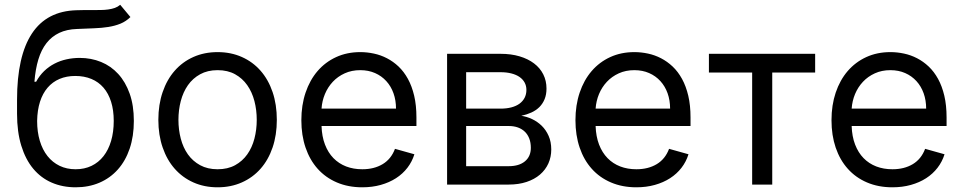

<svg xmlns="http://www.w3.org/2000/svg" viewBox="-20 -770 4020 801"><path d="M524.1 -698.9Q505.7 -680.8 482.6 -671.3Q459.5 -661.9 431.8 -657.5Q404.1 -653.1 371.6 -652Q339.1 -650.9 301.1 -649.1Q258.5 -647.7 227.1 -632.8Q195.7 -617.9 174 -590.2Q152.3 -562.5 140.1 -522.2Q127.8 -481.9 123.6 -429H130.7Q144.5 -454.5 164.1 -473.4Q183.6 -492.2 207.2 -504.4Q230.8 -516.7 257.6 -522.5Q284.4 -528.4 312.5 -528.4Q360.4 -528.4 401.6 -511.5Q442.8 -494.7 473.2 -461.5Q503.6 -428.3 521 -379.3Q538.4 -330.3 538.4 -265.6Q538.4 -201.3 521 -150Q503.6 -98.7 471.6 -62.9Q439.6 -27 394.9 -7.8Q350.1 11.4 295.5 11.4Q240.8 11.4 195.7 -8.2Q150.6 -27.7 118.4 -66.4Q86.3 -105.1 68.7 -162.5Q51.1 -219.8 51.1 -295.5V-353.7Q51.1 -535.9 113.1 -630Q175.1 -724.1 299.7 -727.3Q316.1 -728 331 -728Q345.9 -728 359.4 -728Q380.3 -728 398.3 -728.2Q416.2 -728.3 431.5 -730.5Q446.7 -732.6 459.2 -737Q471.6 -741.5 481.5 -750ZM295.5 -63.9Q332.4 -63.9 361.9 -78.1Q391.3 -92.3 411.9 -118.6Q432.5 -144.9 443.5 -182.2Q454.5 -219.5 454.5 -265.6Q454.5 -310.4 443.5 -345.3Q432.5 -380.3 411.8 -404.3Q391 -428.3 361.2 -440.7Q331.3 -453.1 294 -453.1Q257.5 -453.1 228.3 -440.7Q199.2 -428.3 178.6 -404.3Q158 -380.3 146.8 -345.3Q135.7 -310.4 134.9 -265.6Q134.9 -219.8 146.1 -182.5Q157.3 -145.2 178.1 -119Q198.9 -92.7 228.5 -78.3Q258.2 -63.9 295.5 -63.9Z M887.8 11.4Q832.4 11.4 786.9 -8.9Q741.5 -29.1 709 -65.9Q676.5 -102.6 658.6 -154.7Q640.6 -206.7 640.6 -269.9Q640.6 -333.8 658.6 -386Q676.5 -438.2 709 -475.1Q741.5 -512.1 786.9 -532.3Q832.4 -552.6 887.8 -552.6Q943.2 -552.6 988.8 -532.3Q1034.4 -512.1 1066.9 -475.1Q1099.4 -438.2 1117.2 -386Q1134.9 -333.8 1134.9 -269.9Q1134.9 -206.7 1117.2 -154.7Q1099.4 -102.6 1066.9 -65.9Q1034.4 -29.1 988.8 -8.9Q943.2 11.4 887.8 11.4ZM887.8 -63.9Q930 -63.9 960.8 -80.8Q991.5 -97.7 1011.5 -125.9Q1031.6 -154.1 1041.4 -191.6Q1051.1 -229 1051.1 -269.9Q1051.1 -311.1 1041.4 -348.5Q1031.6 -386 1011.5 -414.6Q991.5 -443.2 960.8 -460.2Q930 -477.3 887.8 -477.3Q845.9 -477.3 815 -460.2Q784.1 -443.2 764 -414.6Q744 -386 734.2 -348.5Q724.4 -311.1 724.4 -269.9Q724.4 -229 734.2 -191.6Q744 -154.1 764 -125.9Q784.1 -97.7 815 -80.8Q845.9 -63.9 887.8 -63.9Z M1491.5 11.4Q1432.5 11.4 1385.3 -8.9Q1338.1 -29.1 1305.2 -65.9Q1272.4 -102.6 1254.8 -154.1Q1237.2 -205.6 1237.2 -268.5Q1237.2 -331.3 1254.8 -383.5Q1272.4 -435.7 1304.7 -473.4Q1337 -511 1382.3 -531.8Q1427.6 -552.6 1483 -552.6Q1511.4 -552.6 1539.8 -546.5Q1568.2 -540.5 1594.3 -527Q1620.4 -513.5 1642.8 -492.4Q1665.1 -471.2 1681.8 -440.9Q1698.5 -410.5 1707.9 -370.6Q1717.3 -330.6 1717.3 -279.8V-244.3H1321.4Q1322.8 -200.6 1335.8 -166.9Q1348.7 -133.2 1371.1 -110.3Q1393.5 -87.4 1424 -75.6Q1454.5 -63.9 1491.5 -63.9Q1540.8 -63.9 1576.3 -85.2Q1611.9 -106.5 1627.8 -149.1L1708.8 -126.4Q1699.2 -95.5 1679.7 -70.1Q1660.2 -44.7 1632.1 -26.6Q1604 -8.5 1568.5 1.4Q1533 11.4 1491.5 11.4ZM1632.1 -316.8Q1632.1 -351.6 1621.6 -380.9Q1611.2 -410.2 1591.6 -431.6Q1572.1 -453.1 1544.6 -465.2Q1517 -477.3 1483 -477.3Q1447.1 -477.3 1418.1 -464.1Q1389.2 -451 1368.4 -428.8Q1347.7 -406.6 1335.6 -377.7Q1323.5 -348.7 1321.4 -316.8Z M1845.2 -545.5H2068.2Q2112.2 -545.5 2147.5 -535Q2182.9 -524.5 2207.9 -505.5Q2233 -486.5 2246.4 -459.9Q2259.9 -433.2 2259.9 -400.6Q2259.9 -375.7 2252.1 -356.5Q2244.3 -337.4 2230.5 -323.5Q2216.6 -309.7 2197.3 -300.8Q2177.9 -291.9 2154.8 -286.9Q2177.2 -283.7 2199.6 -273.3Q2221.9 -262.8 2239.9 -245.4Q2257.8 -228 2268.8 -203.1Q2279.8 -178.3 2279.8 -146.3Q2279.8 -115.1 2267.8 -88.2Q2255.7 -61.4 2232.8 -41.7Q2209.9 -22 2176.8 -11Q2143.8 0 2102.3 0H1845.2ZM2102.3 -76.7Q2145.6 -76.7 2170.1 -97.1Q2194.6 -117.5 2194.6 -153.4Q2194.6 -174.7 2188.2 -191.6Q2181.8 -208.5 2169.9 -220.2Q2158 -231.9 2141 -238.1Q2123.9 -244.3 2102.3 -244.3H1924.7V-76.7ZM2068.2 -316.8Q2093.4 -316.8 2113.5 -322.1Q2133.5 -327.4 2147.4 -337.5Q2161.2 -347.7 2168.7 -362.2Q2176.1 -376.8 2176.1 -394.9Q2176.1 -411.9 2168.7 -425.6Q2161.2 -439.3 2147.4 -448.9Q2133.5 -458.5 2113.5 -463.6Q2093.4 -468.8 2068.2 -468.8H1924.7V-316.8Z M2634.9 11.4Q2576 11.4 2528.8 -8.9Q2481.5 -29.1 2448.7 -65.9Q2415.8 -102.6 2398.3 -154.1Q2380.7 -205.6 2380.7 -268.5Q2380.7 -331.3 2398.3 -383.5Q2415.8 -435.7 2448.2 -473.4Q2480.5 -511 2525.7 -531.8Q2571 -552.6 2626.4 -552.6Q2654.8 -552.6 2683.2 -546.5Q2711.6 -540.5 2737.7 -527Q2763.8 -513.5 2786.2 -492.4Q2808.6 -471.2 2825.3 -440.9Q2842 -410.5 2851.4 -370.6Q2860.8 -330.6 2860.8 -279.8V-244.3H2464.8Q2466.3 -200.6 2479.2 -166.9Q2492.2 -133.2 2514.6 -110.3Q2536.9 -87.4 2567.5 -75.6Q2598 -63.9 2634.9 -63.9Q2684.3 -63.9 2719.8 -85.2Q2755.3 -106.5 2771.3 -149.1L2852.3 -126.4Q2842.7 -95.5 2823.2 -70.1Q2803.6 -44.7 2775.6 -26.6Q2747.5 -8.5 2712 1.4Q2676.5 11.4 2634.9 11.4ZM2775.6 -316.8Q2775.6 -351.6 2765.1 -380.9Q2754.6 -410.2 2735.1 -431.6Q2715.6 -453.1 2688 -465.2Q2660.5 -477.3 2626.4 -477.3Q2590.6 -477.3 2561.6 -464.1Q2532.7 -451 2511.9 -428.8Q2491.1 -406.6 2479 -377.7Q2467 -348.7 2464.8 -316.8Z M2937.5 -545.5H3380.7V-467.3H3201.7V0H3117.9V-467.3H2937.5Z M3703.1 11.4Q3644.2 11.4 3596.9 -8.9Q3549.7 -29.1 3516.9 -65.9Q3484 -102.6 3466.4 -154.1Q3448.9 -205.6 3448.9 -268.5Q3448.9 -331.3 3466.4 -383.5Q3484 -435.7 3516.3 -473.4Q3548.7 -511 3593.9 -531.8Q3639.2 -552.6 3694.6 -552.6Q3723 -552.6 3751.4 -546.5Q3779.8 -540.5 3805.9 -527Q3832 -513.5 3854.4 -492.4Q3876.8 -471.2 3893.5 -440.9Q3910.2 -410.5 3919.6 -370.6Q3929 -330.6 3929 -279.8V-244.3H3533Q3534.4 -200.6 3547.4 -166.9Q3560.4 -133.2 3582.7 -110.3Q3605.1 -87.4 3635.7 -75.6Q3666.2 -63.9 3703.1 -63.9Q3752.5 -63.9 3788 -85.2Q3823.5 -106.5 3839.5 -149.1L3920.5 -126.4Q3910.9 -95.5 3891.3 -70.1Q3871.8 -44.7 3843.8 -26.6Q3815.7 -8.5 3780.2 1.4Q3744.7 11.4 3703.1 11.4ZM3843.8 -316.8Q3843.8 -351.6 3833.3 -380.9Q3822.8 -410.2 3803.3 -431.6Q3783.7 -453.1 3756.2 -465.2Q3728.7 -477.3 3694.6 -477.3Q3658.7 -477.3 3629.8 -464.1Q3600.9 -451 3580.1 -428.8Q3559.3 -406.6 3547.2 -377.7Q3535.2 -348.7 3533 -316.8Z"/></svg>

Font: Interop
Style: Regular
Weight: 400
Designer: Rasmus Andersson, Google, Jang Haemin
Foundry: jhaemin
Version: Version 1.008